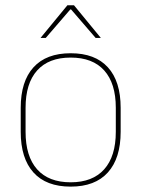

<svg xmlns="http://www.w3.org/2000/svg" viewBox="-20 -700 539 732"><path d="M249.5 11.5Q156 11.5 107.5 -42.5Q59 -96.5 59 -197.5V-289Q59 -390 107.8 -443.5Q156.5 -497 249.5 -497Q342.5 -497 391.2 -443.5Q440 -390 440 -289V-197.5Q440 -96.5 391.2 -42.5Q342.5 11.5 249.5 11.5ZM249.5 -5Q333 -5 377.2 -54.5Q421.5 -104 421.5 -197.5V-289Q421.5 -382 377.5 -431.2Q333.5 -480.5 249.5 -480.5Q165.5 -480.5 121.5 -431.2Q77.5 -382 77.5 -289V-197.5Q77.5 -104 121.5 -54.5Q165.5 -5 249.5 -5ZM135 -556 237 -680H262L364 -556V-555.5H344.5L251 -664H248L154.5 -555.5H135Z"/></svg>

Font: Anek Malayalam Thin
Style: Regular
Weight: 250
Version: Version 1.003